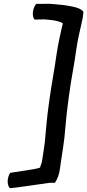

<svg xmlns="http://www.w3.org/2000/svg" viewBox="-20 -791 454 999"><path d="M33 108C17 133 15 170 31 188H34C100 181 174 169 239 160H266C280 138 288 117 292 86L300 31C302 14 306 -4 308 -21L315 -73C321 -136 326 -199 335 -263L340 -301C350 -378 367 -457 377 -534C385 -593 400 -645 411 -701L414 -728V-729C407 -742 385 -750 369 -754L346 -759C330 -762 316 -764 299 -766H298C269 -768 242 -773 211 -771H168L167 -769C149 -747 145 -706 160 -689L201 -690C216 -691 227 -688 245 -687C270 -684 288 -680 305 -671C306 -671 306 -670 307 -670C307 -667 306 -662 304 -658C293 -610 283 -565 275 -513C264 -433 249 -357 238 -278L233 -242C224 -178 219 -112 213 -49L206 0C204 17 200 35 198 52L189 78V81C178 85 177 84 157 89C111 96 77 101 35 108Z"/></svg>

Font: Hussar Pisanka
Style: SbdKur
Weight: 600
Designer: Robert Jablonski
Foundry: Cannot Into Space Fonts
Version: Version 1.070